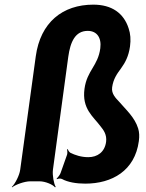

<svg xmlns="http://www.w3.org/2000/svg" viewBox="-20 -781 627 827"><path d="M344 -399C332 -312 382 -279 413 -237C426 -221 441 -201 437 -170C431 -126 400 -104 360 -104C330 -104 303 -113 283 -123C278 -126 273 -134 272 -139L269 -137C270 -132 271 -122 269 -115L241 -36C239 -29 228 -15 224 -12L225 -9C230 -12 240 -13 247 -10C272 4 310 10 347 10C463 10 561 -46 578 -173C581 -194 580 -212 575 -228C560 -276 523 -308 493 -343C479 -358 459 -377 463 -405C468 -441 484 -463 501 -486C519 -511 534 -538 540 -581C544 -610 542 -636 534 -659C513 -724 462 -761 382 -761C250 -761 154 -685 134 -538L67 -50C64 -26 45 11 31 24L32 26C47 14 86 0 110 0H151C175 0 208 14 217 26L220 24C212 11 205 -26 208 -50L274 -536C283 -601 304 -648 358 -648C397 -648 418 -619 412 -573C402 -497 355 -478 344 -399Z"/></svg>

Font: Asimov
Style: EdgeNarIt
Weight: 500
Designer: Google
Version: Version 2.000980: 2014